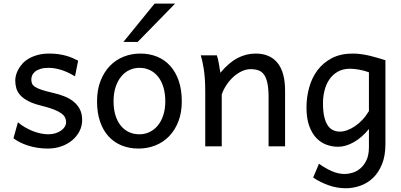

<svg xmlns="http://www.w3.org/2000/svg" viewBox="-20 -801 2196 1051"><path d="M390.6 -383.3Q378.4 -390.6 362.8 -398.7Q347.2 -406.7 328.9 -413.6Q310.5 -420.4 289.8 -425Q269 -429.7 246.6 -429.7Q219.7 -429.7 201.4 -423.8Q183.1 -418 172.1 -408.9Q161.1 -399.9 156.2 -388.4Q151.4 -377 151.4 -366.2Q151.4 -353.5 155.3 -343.8Q159.2 -334 171.6 -325.7Q184.1 -317.4 207 -309.6Q230 -301.8 268.6 -293Q301.8 -285.6 331.1 -274.2Q360.4 -262.7 382.3 -245.1Q404.3 -227.5 417 -202.9Q429.7 -178.2 429.7 -144Q429.7 -110.8 415 -82.5Q400.4 -54.2 375 -33Q349.6 -11.7 315.4 0.2Q281.2 12.2 241.7 12.2Q211.9 12.2 184.3 7.8Q156.7 3.4 132.6 -4.4Q108.4 -12.2 88.4 -22.5Q68.4 -32.7 53.7 -43.9L78.1 -131.8Q94.7 -117.2 115.5 -105Q136.2 -92.8 158.2 -84Q180.2 -75.2 202.4 -70.6Q224.6 -65.9 244.1 -65.9Q265.6 -65.9 283.4 -71.5Q301.3 -77.1 314.2 -86.2Q327.1 -95.2 334.5 -107.2Q341.8 -119.1 341.8 -131.8Q341.8 -145.5 336.2 -157.5Q330.6 -169.4 315.7 -180.4Q300.8 -191.4 274.7 -201.7Q248.5 -211.9 207.5 -222.2Q163.1 -232.9 135 -247.6Q106.9 -262.2 91.1 -279.8Q75.2 -297.4 69.3 -317.9Q63.5 -338.4 63.5 -361.3Q63.5 -372.6 67.1 -387.7Q70.8 -402.8 79.3 -419.2Q87.9 -435.5 101.8 -451.4Q115.7 -467.3 136.7 -479.7Q157.7 -492.2 186 -500Q214.4 -507.8 251.5 -507.8Q277.8 -507.8 301 -504.4Q324.2 -501 343.5 -495.4Q362.8 -489.7 378.9 -482.7Q395 -475.6 407.7 -468.8Z M601.6 -246.6Q601.6 -204.1 611.8 -170.4Q622.1 -136.7 640.9 -113.5Q659.7 -90.3 685.5 -78.1Q711.4 -65.9 743.2 -65.9Q772.5 -65.9 798.3 -78.1Q824.2 -90.3 843.5 -113.5Q862.8 -136.7 873.8 -170.4Q884.8 -204.1 884.8 -246.6Q884.8 -289.6 874.5 -323.5Q864.3 -357.4 845.5 -381.1Q826.7 -404.8 800.5 -417.2Q774.4 -429.7 743.2 -429.7Q713.4 -429.7 687.5 -417.2Q661.6 -404.8 642.6 -381.1Q623.5 -357.4 612.5 -323.5Q601.6 -289.6 601.6 -246.6ZM511.2 -246.6Q511.2 -309.6 530.3 -358.2Q549.3 -406.7 581.5 -440.2Q613.8 -473.6 656.7 -490.7Q699.7 -507.8 748 -507.8Q798.3 -507.8 840.1 -490.7Q881.8 -473.6 911.9 -440.2Q941.9 -406.7 958.5 -358.2Q975.1 -309.6 975.1 -246.6Q975.1 -183.6 956.1 -135.3Q937 -86.9 904.8 -54.2Q872.6 -21.5 829.6 -4.6Q786.6 12.2 738.3 12.2Q688 12.2 646.2 -4.6Q604.5 -21.5 574.5 -54.2Q544.4 -86.9 527.8 -135.3Q511.2 -183.6 511.2 -246.6ZM938.5 -781.2 733.4 -571.3H655.3L826.2 -781.2Z M1450.2 0V-268.6Q1450.2 -314.5 1444.1 -344.2Q1438 -374 1426 -391.4Q1414.1 -408.7 1395.8 -415.5Q1377.4 -422.4 1352.5 -422.4Q1326.2 -422.4 1301 -409.9Q1275.9 -397.5 1254.9 -377.7Q1233.9 -357.9 1217.8 -333Q1201.7 -308.1 1193.8 -283.2V0H1103.5V-300.3Q1103.5 -372.6 1095.5 -422.6Q1087.4 -472.7 1079.1 -498H1167Q1169.9 -490.2 1172.9 -477.8Q1175.8 -465.3 1178.2 -451.7Q1180.7 -438 1182.6 -424.8L1186.5 -402.8Q1232.9 -458.5 1280.3 -483.2Q1327.6 -507.8 1379.4 -507.8Q1457.5 -507.8 1499 -456.8Q1540.5 -405.8 1540.5 -305.2V0Z M1999.5 -405.3Q1987.8 -409.7 1974.6 -413.3Q1961.4 -417 1947.8 -419.4Q1934.1 -421.9 1921.1 -423.3Q1908.2 -424.8 1897 -424.8Q1856.9 -424.8 1828.6 -408.4Q1800.3 -392.1 1782.5 -365.5Q1764.6 -338.9 1756.3 -305.2Q1748 -271.5 1748 -236.8Q1748 -191.4 1755.1 -161.4Q1762.2 -131.3 1774.7 -113.5Q1787.1 -95.7 1804 -88.1Q1820.8 -80.6 1840.8 -80.6Q1859.4 -80.6 1880.4 -88.1Q1901.4 -95.7 1922.6 -109.9Q1943.8 -124 1963.6 -145Q1983.4 -166 1999.5 -192.9ZM2089.8 -12.2Q2089.8 52.2 2071 98.1Q2052.2 144 2021.7 173.1Q1991.2 202.1 1952.1 215.8Q1913.1 229.5 1872.6 229.5Q1825.7 229.5 1779.5 213.4Q1733.4 197.3 1694.3 170.9L1726.1 95.2Q1760.7 120.1 1795.9 135.7Q1831.1 151.4 1867.7 151.4Q1886.7 151.4 1909.7 144.5Q1932.6 137.7 1952.6 120.8Q1972.7 104 1986.1 75.7Q1999.5 47.4 1999.5 4.9V-95.2Q1980.5 -71.3 1959.2 -53Q1938 -34.7 1916.3 -22.5Q1894.5 -10.3 1872.8 -3.9Q1851.1 2.4 1831.1 2.4Q1797.4 2.4 1766.1 -9.3Q1734.9 -21 1710.7 -46.6Q1686.5 -72.3 1672.1 -113.3Q1657.7 -154.3 1657.7 -212.4Q1657.7 -268.6 1672.4 -321.8Q1687 -375 1717.8 -416.3Q1748.5 -457.5 1796.6 -482.7Q1844.7 -507.8 1911.6 -507.8Q1933.6 -507.8 1956.8 -504.6Q1980 -501.5 2002.9 -496.1Q2025.9 -490.7 2047.9 -484.1Q2069.8 -477.5 2089.8 -471.2Z"/></svg>

Font: Andika Am
Style: Regular
Weight: 400
Designer: Victor Gaultney, Annie Olsen, Julie Remington, Don Collingsworth, Eric Hays, Becca Hirsbrunner
Foundry: SIL International
Version: Version 5.000